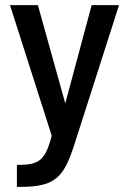

<svg xmlns="http://www.w3.org/2000/svg" viewBox="-20 -530 503 750"><path d="M46 200H59C197 200 229 163 271 33L445 -510H338L235 -126L128 -510H19L182 0C158 95 132 113 59 114H46Z"/></svg>

Font: Vanilla Cream DemiBold
Style: Regular
Weight: 600
Designer: Jeremy Tribby, Jinavaṁso
Foundry: Tribby Type
Version: Version 1.422;Glyphs 3.1.2 (3151)